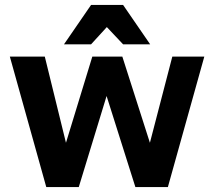

<svg xmlns="http://www.w3.org/2000/svg" viewBox="-20 -760 870 780"><path d="M168 0 20 -530H162L248 -180L355 -530H477L589 -180L680 -530H810L662 0H530L413 -370L300 0ZM240 -580 350 -740H480L590 -580H480L414 -650L350 -580Z"/></svg>

Font: Golos Text SemiBold
Style: Regular
Weight: 600
Designer: A.Korolkova, Vitaly Kuzmin
Foundry: ParaType Ltd
Version: Version 2.004